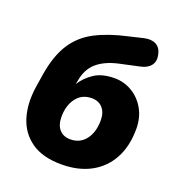

<svg xmlns="http://www.w3.org/2000/svg" viewBox="-131 -826 882 946"><g transform="rotate(20 309.5 -352.5)"><path d="M294 11Q196 11 136.5 -30.5Q77 -72 55 -144Q33 -216 47 -306L58 -376Q75 -479 116 -541.5Q157 -604 225.5 -639Q294 -674 390 -695L466 -713Q502 -721 526.5 -708Q551 -695 558 -661Q566 -627 548.5 -604.5Q531 -582 495 -575L389 -552Q319 -536 279 -500.5Q239 -465 229 -400L226 -385Q250 -424 291 -451Q332 -478 397 -478Q447 -478 489.5 -452.5Q532 -427 557 -382Q582 -337 582 -280Q582 -189 547 -124Q512 -59 447.5 -24Q383 11 294 11ZM293 -120Q344 -120 373.5 -158.5Q403 -197 403 -259Q403 -300 382 -323.5Q361 -347 325 -347Q274 -347 244.5 -308.5Q215 -270 215 -210Q215 -167 236 -143.5Q257 -120 293 -120Z"/></g></svg>

Font: Nunito Black
Style: Italic
Weight: 900
Italic angle: -9°
Designer: Vernon Adams
Foundry: Vernon Adams
Version: Version 3.601; ttfautohint (v1.8.2.53-6de2)